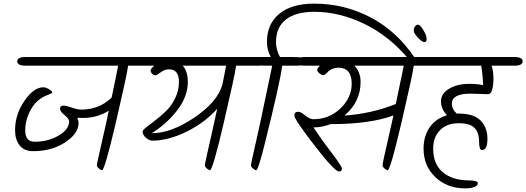

<svg xmlns="http://www.w3.org/2000/svg" viewBox="-20 -950 2900 1058"><path d="M122 -636H803Q850 -636 850 -612Q850 -588 803 -588H686Q680 -539 618.5 -275.5Q557 -12 542 -12Q536 -12 525 -21.5Q514 -31 514 -38.5Q514 -46 523 -86.5Q532 -127 548 -197Q571 -296 579 -340Q516 -300 437 -300Q431 -300 421 -300.5Q411 -301 406 -301Q413 -283 413 -273Q413 -214 339 -165.5Q265 -117 163 -117Q113 -117 88 -149Q63 -181 63 -232Q63 -319 114.5 -394Q166 -469 219 -469Q232 -469 250 -458.5Q268 -448 268 -440Q268 -436 246 -428Q184 -406 151.5 -349Q119 -292 119 -230.5Q119 -169 171 -169Q245 -169 303 -203Q361 -237 361 -281Q361 -295 336 -315.5Q311 -336 311 -349V-350Q311 -368 331 -368Q344 -368 376 -357Q408 -346 429 -346Q526 -346 595 -412Q623 -544 631 -588H122Q75 -588 75 -612Q75 -636 122 -636Z M756 -636H1400Q1447 -636 1447 -612Q1447 -588 1400 -588H1281Q1275 -539 1213.5 -275.5Q1152 -12 1137 -12Q1131 -12 1120 -21.5Q1109 -31 1109 -38.5Q1109 -46 1118 -86.5Q1127 -127 1143 -197Q1150 -229 1177 -351Q1109 -274 1008 -224.5Q907 -175 820 -175Q802 -175 784 -191Q766 -207 766 -225Q766 -233 786.5 -249Q807 -265 836.5 -287.5Q866 -310 895.5 -338.5Q925 -367 945.5 -409.5Q966 -452 966 -498Q966 -568 912 -568Q887 -568 865.5 -551.5Q844 -535 835.5 -535Q827 -535 818.5 -543.5Q810 -552 810 -561.5Q810 -571 830 -588H756Q709 -588 709 -612Q709 -636 756 -636ZM1015 -499Q1015 -419 957.5 -343.5Q900 -268 816 -216Q923 -216 1050 -301.5Q1177 -387 1205 -482Q1208 -498 1215.5 -533.5Q1223 -569 1226 -588H987Q1015 -557 1015 -499Z M1411 -636H1472Q1451 -675 1451 -719Q1451 -818 1519 -874Q1587 -930 1712 -930Q1876 -930 2020.5 -855Q2165 -780 2265 -632Q2280 -609 2264.5 -606.5Q2249 -604 2234 -622Q2125 -752 1987.5 -818.5Q1850 -885 1712 -885Q1610 -885 1555.5 -842.5Q1501 -800 1501 -719Q1501 -675 1523 -636H1588Q1636 -636 1657.5 -630.5Q1679 -625 1679 -610Q1679 -588 1611 -588H1535Q1524 -498 1439 -158Q1403 -12 1391 -12Q1385 -12 1374 -21.5Q1363 -31 1363 -38.5Q1363 -46 1372 -86.5Q1381 -127 1397 -197Q1413 -267 1446 -426Q1479 -585 1480 -588H1465Q1329 -588 1329 -615Q1329 -629 1347.5 -632.5Q1366 -636 1411 -636Z M1663 -636H2378Q2425 -636 2425 -612Q2425 -588 2378 -588H2260Q2254 -539 2192.5 -275.5Q2131 -12 2116 -12Q2110 -12 2099 -21.5Q2088 -31 2088 -38.5Q2088 -46 2096.5 -85Q2105 -124 2121 -193.5Q2137 -263 2148 -314Q2020 -266 1801 -266Q1754 -248 1708 -248H1707Q1714 -238 1731.5 -212.5Q1749 -187 1758 -174.5Q1767 -162 1783.5 -140Q1800 -118 1812.5 -101.5Q1825 -85 1837 -68Q1864 -30 1864 -22Q1864 -5 1848 -5Q1824 -5 1713 -148.5Q1602 -292 1602 -313Q1602 -334 1623 -334Q1637 -334 1655 -319Q1686 -293 1706 -293Q1794 -293 1856 -352.5Q1918 -412 1918 -489Q1918 -577 1845 -577Q1807 -577 1781 -548Q1769 -536 1760.5 -536Q1752 -536 1740 -546Q1728 -556 1728 -565Q1728 -574 1743 -588H1663Q1616 -588 1616 -612Q1616 -636 1663 -636ZM1933 -588Q1967 -553 1967 -498Q1967 -389 1878 -313Q2030 -324 2161 -377Q2199 -556 2205 -588Z M2283 -814Q2295 -814 2313 -784Q2331 -754 2331 -736Q2331 -718 2318.5 -718Q2306 -718 2283 -742.5Q2260 -767 2260 -781Q2260 -795 2267 -804.5Q2274 -814 2283 -814Z M2665 -431 2573 -434Q2470 -434 2470 -379Q2470 -348 2497 -324H2510Q2591 -324 2628.5 -285.5Q2666 -247 2666 -185Q2666 -123 2636 -123Q2620 -123 2620 -170.5Q2620 -218 2595.5 -244.5Q2571 -271 2507 -271Q2443 -271 2405 -233Q2367 -195 2367 -131Q2367 -45 2420.5 -0.5Q2474 44 2564 44Q2613 44 2613 60Q2613 73 2594 80.5Q2575 88 2543 88Q2444 88 2379 26Q2314 -36 2314 -131Q2314 -199 2347.5 -248Q2381 -297 2443 -315Q2410 -350 2410 -392Q2410 -434 2454.5 -461Q2499 -488 2569 -488Q2607 -488 2642 -481Q2641 -530 2632 -588H2391Q2344 -588 2344 -612Q2344 -636 2391 -636H2813Q2860 -636 2860 -612Q2860 -588 2813 -588H2689Q2699 -556 2699 -521Q2699 -431 2669 -431Z"/></svg>

Font: Kalam Light
Style: Regular
Weight: 300
Version: Version 2.001;PS 1.0;hotconv 1.0.79;makeotf.lib2.5.61930; tt